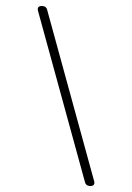

<svg xmlns="http://www.w3.org/2000/svg" viewBox="-62 -876 725 1052"><g transform="rotate(5 300.0 -350.0)"><path d="M493 99Q495 103 495.5 106Q496 109 496 112Q496 121 489.5 125.5Q483 130 472 130Q461 130 454.5 125.5Q448 121 445 113L107 -799Q105 -803 104.5 -806Q104 -809 104 -812Q104 -821 110.5 -825.5Q117 -830 128 -830Q139 -830 145.5 -825.5Q152 -821 155 -813Z"/></g></svg>

Font: Maple Mono Thin
Style: Regular
Weight: 250
Monospace: yes
Designer: subframe7536
Version: Version 7.000